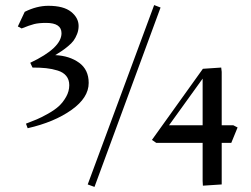

<svg xmlns="http://www.w3.org/2000/svg" viewBox="-20 -732 998 762"><path d="M50.8 -627 78.1 -685.1Q126 -709 171.9 -709Q232.4 -709 262.2 -685.1Q292 -661.1 292 -628.9Q292 -612.3 285.9 -596.9Q279.8 -581.5 272 -570.8Q264.2 -560.1 249.5 -548.1Q234.9 -536.1 225.3 -529.8Q215.8 -523.4 199.2 -513.2Q255.4 -510.7 293.7 -483.2Q332 -455.6 332 -402.8Q332 -344.2 263.7 -295.7Q195.3 -247.1 89.8 -223.1L83 -241.2Q108.4 -251 126 -258.3Q143.6 -265.6 170.2 -280.5Q196.8 -295.4 213.4 -310.5Q230 -325.7 242.4 -347.7Q254.9 -369.6 254.9 -394Q254.9 -416 242.9 -430.7Q231 -445.3 208.7 -452.1Q186.5 -459 163.3 -461.4Q140.1 -463.9 108.9 -463.9L100.1 -482.9Q224.1 -541.5 224.1 -600.1Q224.1 -641.1 163.1 -641.1Q134.3 -641.1 115.7 -636.5Q97.2 -631.8 65.9 -619.1ZM328.1 0 591.8 -711.9 617.2 -702.1 355 9.8ZM583 -176.8 785.2 -459 857.9 -463.9 859.9 -446.8V-234.9H905.8L922.9 -226.1L897.9 -165H859.9V0L785.2 4.9L784.2 -14.2V-165H600.1ZM650.9 -234.9H784.2V-419.9Z"/></svg>

Font: Dehuti Alt
Style: Bold
Weight: 700
Version: Version 1.2